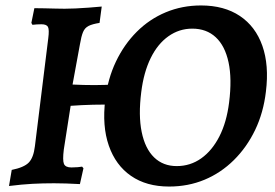

<svg xmlns="http://www.w3.org/2000/svg" viewBox="-20 -672 1010 704"><path d="M600 12Q517 12 460.5 -27Q404 -66 379 -138Q354 -210 366 -307Q375 -383 405 -446Q435 -509 481.5 -555.5Q528 -602 588 -627Q648 -652 717 -652Q802 -652 859.5 -613.5Q917 -575 942 -504Q967 -433 955 -336Q946 -259 915.5 -195.5Q885 -132 837.5 -85Q790 -38 730 -13Q670 12 600 12ZM13 10 23 -49Q68 -58 85.5 -76Q103 -94 108 -136L157 -532Q161 -563 156 -573Q151 -583 132 -583Q124 -583 115 -582.5Q106 -582 99 -581L95 -588L106 -642Q122 -642 143 -641.5Q164 -641 184 -640.5Q204 -640 217 -640Q233 -640 256.5 -641Q280 -642 305.5 -644Q331 -646 353 -648L345 -588Q319 -584 305 -577Q291 -570 284.5 -554.5Q278 -539 273 -509L246 -362Q287 -360 327.5 -360Q368 -360 408 -363L403 -288Q363 -289 321.5 -288Q280 -287 239 -284L214 -124Q209 -84 214.5 -71Q220 -58 242 -58Q254 -58 265 -59Q276 -60 281 -61L286 -55L273 3Q219 0 178 0Q137 0 99 2Q61 4 13 10ZM628 -63Q678 -63 718 -91.5Q758 -120 784.5 -172Q811 -224 820 -296Q831 -383 818 -443.5Q805 -504 771 -535.5Q737 -567 685 -567Q637 -567 597.5 -539Q558 -511 532.5 -459Q507 -407 498 -335Q487 -249 499.5 -188Q512 -127 545 -95Q578 -63 628 -63Z"/></svg>

Font: Alegreya SemiBold
Style: Italic
Weight: 600
Italic angle: -7°
Designer: Juan Pablo del Peral
Foundry: Huerta Tipografica
Version: Version 2.009